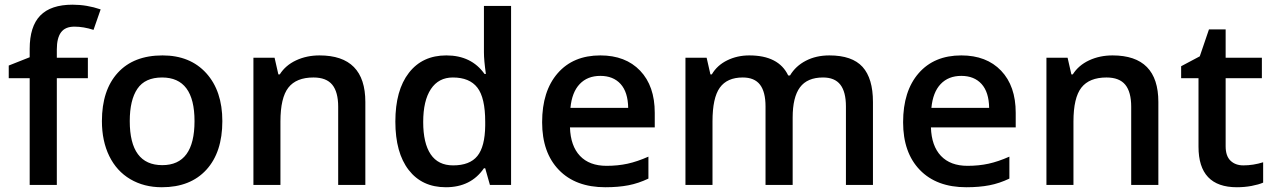

<svg xmlns="http://www.w3.org/2000/svg" viewBox="-20 -785 5408 815"><path d="M353 -453.1H221.2V0H106V-453.1H17.1V-506.8L106 -542V-577.1Q106 -672.9 150.9 -719Q195.8 -765.1 288.1 -765.1Q348.6 -765.1 407.2 -745.1L377 -658.2Q334.5 -671.9 295.9 -671.9Q256.8 -671.9 239 -647.7Q221.2 -623.5 221.2 -575.2V-540H353Z M923.8 -271Q923.8 -138.7 856 -64.5Q788.1 9.8 667 9.8Q591.3 9.8 533.2 -24.4Q475.1 -58.6 443.8 -122.6Q412.6 -186.5 412.6 -271Q412.6 -402.3 480 -476.1Q547.4 -549.8 669.9 -549.8Q787.1 -549.8 855.5 -474.4Q923.8 -398.9 923.8 -271ZM530.8 -271Q530.8 -84 668.9 -84Q805.7 -84 805.7 -271Q805.7 -456.1 668 -456.1Q595.7 -456.1 563.2 -408.2Q530.8 -360.4 530.8 -271Z M1530.8 0H1415.5V-332Q1415.5 -394.5 1390.4 -425.3Q1365.2 -456.1 1310.5 -456.1Q1237.8 -456.1 1204.1 -413.1Q1170.4 -370.1 1170.4 -269V0H1055.7V-540H1145.5L1161.6 -469.2H1167.5Q1191.9 -507.8 1236.8 -528.8Q1281.7 -549.8 1336.4 -549.8Q1530.8 -549.8 1530.8 -352.1Z M1872.6 9.8Q1771.5 9.8 1714.8 -63.5Q1658.2 -136.7 1658.2 -269Q1658.2 -401.9 1715.6 -475.8Q1772.9 -549.8 1874.5 -549.8Q1981 -549.8 2036.6 -471.2H2042.5Q2034.2 -529.3 2034.2 -563V-759.8H2149.4V0H2059.6L2039.6 -70.8H2034.2Q1979 9.8 1872.6 9.8ZM1903.3 -83Q1974.1 -83 2006.3 -122.8Q2038.6 -162.6 2039.6 -252V-268.1Q2039.6 -370.1 2006.3 -413.1Q1973.1 -456.1 1902.3 -456.1Q1841.8 -456.1 1809.1 -407Q1776.4 -357.9 1776.4 -267.1Q1776.4 -177.2 1808.1 -130.1Q1839.8 -83 1903.3 -83Z M2549.3 9.8Q2423.3 9.8 2352.3 -63.7Q2281.2 -137.2 2281.2 -266.1Q2281.2 -398.4 2347.2 -474.1Q2413.1 -549.8 2528.3 -549.8Q2635.3 -549.8 2697.3 -484.9Q2759.3 -419.9 2759.3 -306.2V-244.1H2399.4Q2401.9 -165.5 2441.9 -123.3Q2481.9 -81.1 2554.7 -81.1Q2602.5 -81.1 2643.8 -90.1Q2685.1 -99.1 2732.4 -120.1V-26.9Q2690.4 -6.8 2647.5 1.5Q2604.5 9.8 2549.3 9.8ZM2528.3 -462.9Q2473.6 -462.9 2440.7 -428.2Q2407.7 -393.6 2401.4 -327.1H2646.5Q2645.5 -394 2614.3 -428.5Q2583 -462.9 2528.3 -462.9Z M3344.7 0H3229.5V-333Q3229.5 -395 3206.1 -425.5Q3182.6 -456.1 3132.8 -456.1Q3066.4 -456.1 3035.4 -412.8Q3004.4 -369.6 3004.4 -269V0H2889.6V-540H2979.5L2995.6 -469.2H3001.5Q3023.9 -507.8 3066.7 -528.8Q3109.4 -549.8 3160.6 -549.8Q3285.2 -549.8 3325.7 -464.8H3333.5Q3357.4 -504.9 3400.9 -527.3Q3444.3 -549.8 3500.5 -549.8Q3597.2 -549.8 3641.4 -501Q3685.5 -452.1 3685.5 -352.1V0H3570.8V-333Q3570.8 -395 3547.1 -425.5Q3523.4 -456.1 3473.6 -456.1Q3406.7 -456.1 3375.7 -414.3Q3344.7 -372.6 3344.7 -286.1Z M4081.5 9.8Q3955.6 9.8 3884.5 -63.7Q3813.5 -137.2 3813.5 -266.1Q3813.5 -398.4 3879.4 -474.1Q3945.3 -549.8 4060.5 -549.8Q4167.5 -549.8 4229.5 -484.9Q4291.5 -419.9 4291.5 -306.2V-244.1H3931.6Q3934.1 -165.5 3974.1 -123.3Q4014.2 -81.1 4086.9 -81.1Q4134.8 -81.1 4176 -90.1Q4217.3 -99.1 4264.6 -120.1V-26.9Q4222.7 -6.8 4179.7 1.5Q4136.7 9.8 4081.5 9.8ZM4060.5 -462.9Q4005.9 -462.9 3972.9 -428.2Q3939.9 -393.6 3933.6 -327.1H4178.7Q4177.7 -394 4146.5 -428.5Q4115.2 -462.9 4060.5 -462.9Z M4897 0H4781.7V-332Q4781.7 -394.5 4756.6 -425.3Q4731.4 -456.1 4676.8 -456.1Q4604 -456.1 4570.3 -413.1Q4536.6 -370.1 4536.6 -269V0H4421.9V-540H4511.7L4527.8 -469.2H4533.7Q4558.1 -507.8 4603 -528.8Q4647.9 -549.8 4702.6 -549.8Q4897 -549.8 4897 -352.1Z M5257.8 -83Q5299.8 -83 5341.8 -96.2V-9.8Q5322.8 -1.5 5292.7 4.2Q5262.7 9.8 5230.5 9.8Q5067.4 9.8 5067.4 -162.1V-453.1H4993.7V-503.9L5072.8 -545.9L5111.8 -660.2H5182.6V-540H5336.4V-453.1H5182.6V-164.1Q5182.6 -122.6 5203.4 -102.8Q5224.1 -83 5257.8 -83Z"/></svg>

Font: f1_46894          
Style: Regular
Weight: 600
Foundry: Ascender Corporation
Version: Version 1.10